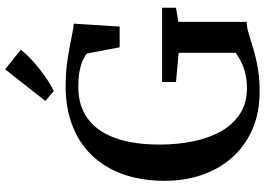

<svg xmlns="http://www.w3.org/2000/svg" viewBox="-163 -867 1041 755"><g transform="rotate(-90 357.5 -489.5)"><path d="M376 11Q292 11 226.5 -17.5Q161 -46 115.8 -97Q70.5 -148 47.2 -216Q24 -284 24 -362.5Q24 -455 50.2 -527.2Q76.5 -599.5 125.2 -649.8Q174 -700 242.8 -726Q311.5 -752 397 -752Q439 -752 476.2 -747.5Q513.5 -743 545.5 -737Q577.5 -731 602 -726Q626.5 -721 642 -720L630.5 -539.5H549L524.5 -667.5Q518 -674.5 501.8 -682.8Q485.5 -691 458.2 -696.5Q431 -702 392 -702Q320 -702 269.5 -665.8Q219 -629.5 192.8 -558.2Q166.5 -487 166.5 -381Q166.5 -313 179 -251.5Q191.5 -190 218 -142.2Q244.5 -94.5 286.8 -66.8Q329 -39 388 -39Q418 -39 443.5 -44.8Q469 -50.5 490 -60.8Q511 -71 527.5 -84V-307.5L412.5 -318V-372.5H704.5V-318L649 -308.5V-40Q630 -39.5 609.8 -34Q589.5 -28.5 566.2 -21Q543 -13.5 515 -6.2Q487 1 452.5 6Q418 11 376 11ZM376.5 -799 338 -831.5 462.5 -990 539.5 -928Q526 -910.5 506.2 -891.5Q486.5 -872.5 464 -854.8Q441.5 -837 419.2 -822.5Q397 -808 377.5 -799Z"/></g></svg>

Font: Merriweather 48pt SemiBold
Style: Regular
Weight: 600
Version: Version 2.100